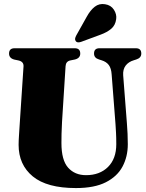

<svg xmlns="http://www.w3.org/2000/svg" viewBox="-20 -945 741 975"><path d="M566.5 -315 547 -566.5Q545 -598 532.5 -614.8Q520 -631.5 495.5 -639L483 -643Q457.5 -650.5 457.5 -673Q457.5 -700 485 -700H670Q697.5 -700 697.5 -673Q697.5 -651 672 -643L659.5 -639Q632.5 -631 618 -611.8Q603.5 -592.5 605.5 -563L624.5 -318Q626.5 -291 627.8 -265.5Q629 -240 629 -212.5Q629 -149.5 602.2 -99.2Q575.5 -49 517.5 -19.5Q459.5 10 365.5 10Q218.5 10 146.5 -49.2Q74.5 -108.5 74.5 -209.5Q74.5 -229.5 76.8 -263.8Q79 -298 81 -328.5L99.5 -608.5Q100.5 -632 74 -638L52.5 -642.5Q26 -649.5 26 -673Q26 -700 54 -700H359.5Q387.5 -700 387.5 -673Q387.5 -650 361 -643L336.5 -638Q314.5 -633 313 -609L295 -326Q293 -293 292.5 -265.2Q292 -237.5 292 -218.5Q292 -131.5 326 -93.5Q360 -55.5 417 -55.5Q486.5 -55.5 528.5 -97.2Q570.5 -139 570.5 -212.5Q570.5 -247 569.2 -269.8Q568 -292.5 566.5 -315ZM420.5 -860Q438.5 -893 461.2 -910.8Q484 -928.5 513.5 -923.5Q543.5 -919 558.5 -895.5Q573.5 -872 570 -848Q566 -816.5 544.5 -798.5Q523 -780.5 489.5 -768.5L392 -732.5Q384.5 -729.5 376.5 -730Q368.5 -730.5 364.5 -736.5Q360 -742.5 361.5 -749.8Q363 -757 367 -764.5Z"/></svg>

Font: Fraunces 144pt Soft Black
Style: Regular
Weight: 900
Version: Version 1.000;[b76b70a41]